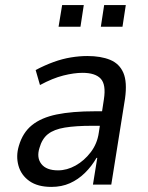

<svg xmlns="http://www.w3.org/2000/svg" viewBox="-20 -725 580 754"><path d="M182 9Q128 9 95.5 -14Q63 -37 52.5 -74.5Q42 -112 54 -152Q69 -204 105.5 -233.5Q142 -263 202.5 -275.5Q263 -288 353 -288H395L387 -231H340Q277 -231 234.5 -224Q192 -217 168.5 -198.5Q145 -180 135 -144Q123 -106 142.5 -81Q162 -56 208 -56Q243 -56 277 -75Q311 -94 336.5 -127.5Q362 -161 368 -204L388 -335Q397 -393 375.5 -416Q354 -439 304 -439Q271 -439 229 -428.5Q187 -418 137 -391L120 -450Q156 -469 190.5 -481.5Q225 -494 258.5 -499.5Q292 -505 323 -505Q376 -505 412.5 -490Q449 -475 464.5 -439Q480 -403 471 -338L417 0H345L362 -105H359Q340 -72 313.5 -46Q287 -20 254.5 -5.5Q222 9 182 9ZM376 -620 389 -705H474L461 -620ZM210 -620 224 -705H309L296 -620Z"/></svg>

Font: Nunito Sans 7pt Condensed
Style: Italic
Weight: 400
Width: 3
Italic angle: -9°
Designer: Vernon Adams
Foundry: Vernon Adams
Version: Version 3.101;gftools[0.9.27]